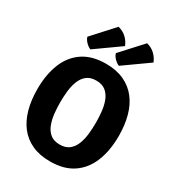

<svg xmlns="http://www.w3.org/2000/svg" viewBox="-221 -1070 1109 1215"><g transform="rotate(30 333.0 -462.5)"><path d="M203 -342Q203 -302.5 207.2 -261.5Q211.5 -220.5 224.8 -185.5Q238 -150.5 264 -129.2Q290 -108 333.5 -108Q376.5 -108 402.5 -129.2Q428.5 -150.5 441.8 -185.5Q455 -220.5 459.2 -261.5Q463.5 -302.5 463.5 -342Q463.5 -381.5 459.2 -422.5Q455 -463.5 441.8 -498Q428.5 -532.5 402.5 -553.8Q376.5 -575 333.5 -575Q290 -575 264 -553.8Q238 -532.5 224.8 -498Q211.5 -463.5 207.2 -422.5Q203 -381.5 203 -342ZM36 -342Q36 -449 68.2 -529Q100.5 -609 166.5 -653.5Q232.5 -698 333.5 -698Q409.5 -698 465.5 -672.2Q521.5 -646.5 558.2 -599.5Q595 -552.5 613 -487Q631 -421.5 631 -342Q631 -234.5 598.5 -154.2Q566 -74 500.2 -29.5Q434.5 15 333.5 15Q257 15 201 -10.8Q145 -36.5 108.5 -83.8Q72 -131 54 -196.5Q36 -262 36 -342ZM492.5 -940Q528 -931.5 552.5 -908Q577 -884.5 588.5 -854.5L409 -727Q393 -733 375.5 -750.2Q358 -767.5 352.5 -787ZM284 -940Q320 -931.5 344.5 -908Q369 -884.5 380.5 -854.5L201 -727Q184.5 -733 167 -750.5Q149.5 -768 144.5 -787Z"/></g></svg>

Font: Signika SC
Style: Regular
Weight: 300
Designer: Anna Giedryś
Foundry: Anna Giedryś
Version: Version 2.000